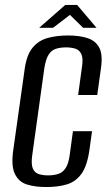

<svg xmlns="http://www.w3.org/2000/svg" viewBox="-20 -742 440 774"><path d="M167 12Q121 12 88 1.5Q55 -9 39.5 -42Q24 -75 34 -141L80 -467Q88 -522 112 -550.5Q136 -579 172.5 -589Q209 -599 254 -599Q300 -599 332.5 -588.5Q365 -578 380 -550Q395 -522 387 -467L372 -359H295L310 -469Q316 -505 308.5 -522.5Q301 -540 284.5 -545.5Q268 -551 246 -551Q224 -551 206 -545.5Q188 -540 176.5 -522.5Q165 -505 159 -469L110 -117Q105 -81 112 -63.5Q119 -46 135.5 -40.5Q152 -35 174 -35Q196 -35 214 -40.5Q232 -46 244 -63.5Q256 -81 261 -117L274 -213H351L341 -141Q332 -74 308.5 -41.5Q285 -9 249 1.5Q213 12 167 12ZM138 -630 243 -722H291L369 -630H315L262 -682L194 -630Z"/></svg>

Font: Alumni Sans Medium
Style: Italic
Weight: 500
Italic angle: -8°
Designer: Robert E. Leuschke
Foundry: Robert E. Leuschke
Version: Version 1.016